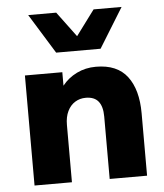

<svg xmlns="http://www.w3.org/2000/svg" viewBox="-52 -777 705 824"><g transform="rotate(-5 300.0 -365.5)"><path d="M63.5 -474.1H224.6V-416Q249.5 -447.8 287.1 -466.3Q324.7 -484.9 370.1 -484.9Q461.4 -484.9 504.9 -427.7Q548.3 -370.6 548.3 -269V0H387.2V-269Q387.2 -312 369.6 -334Q352.1 -356 314.9 -356Q289.6 -356 269 -343.3Q248.5 -330.6 236.6 -306.2Q224.6 -281.7 224.6 -247.1V0H63.5ZM100.1 -731H220.7L301.3 -622.6L381.8 -731H502.4L397 -560.1H205.6Z"/></g></svg>

Font: Glacial Indifference
Style: Bold
Weight: 700
Designer: Alfredo Marco Pradil
Foundry: Alfredo Marco Pradil
Version: Version 1.312